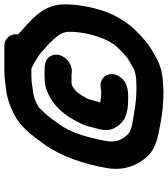

<svg xmlns="http://www.w3.org/2000/svg" viewBox="35 -763 765 875"><g transform="rotate(-90 417.5 -325.5)"><path d="M543 -565C544 -565 543 -565 544 -564C560 -558 575 -547 590 -539C605 -530 617 -520 629 -508C645 -496 673 -468 686 -452C697 -439 709 -419 710 -398C712 -330 688 -241 656 -194C640 -169 614 -149 594 -130C580 -120 564 -112 548 -102C532 -92 511 -89 489 -87C479 -87 469 -87 459 -86C412 -86 373 -91 333 -98C298 -104 261 -107 241 -127C221 -149 204 -177 212 -221C227 -306 250 -387 292 -443C313 -473 334 -501 360 -525C364 -530 367 -533 371 -534C393 -547 413 -555 442 -558C461 -561 487 -565 506 -565ZM647 -688H527C502 -688 469 -683 445 -680C399 -674 366 -660 329 -641C271 -611 232 -553 193 -501C142 -425 108 -330 89 -220C75 -139 105 -75 145 -33C179 1 230 13 291 23C336 32 386 37 440 37C451 36 463 36 474 35C522 33 563 22 598 0L627 -16C641 -24 654 -33 665 -43L693 -67L724 -98C747 -123 765 -150 782 -182C812 -238 838 -342 835 -424C830 -524 752 -573 698 -626C704 -659 680 -688 647 -688ZM388 -251C392 -264 396 -277 399 -290C403 -310 411 -319 420 -335C431 -355 446 -370 466 -380C467 -380 467 -380 468 -381C471 -381 475 -381 478 -382H516L525 -381C575 -375 626 -435 598 -480C584 -502 562 -505 526 -505H509C476 -505 453 -501 427 -488C378 -465 342 -428 313 -379C299 -352 285 -332 277 -297L272 -277C270 -268 267 -260 265 -252C259 -216 263 -198 279 -174C301 -139 339 -124 400 -124H417C452 -124 480 -132 499 -154C539 -200 508 -259 454 -249C449 -248 444 -247 439 -247H412C405 -249 397 -251 388 -251Z"/></g></svg>

Font: Blanket
Style: BdObl
Weight: 700
Foundry: Cannot Into Space Fonts
Version: Version 0.9